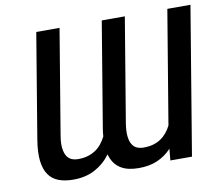

<svg xmlns="http://www.w3.org/2000/svg" viewBox="-80 -824 1080 932"><g transform="rotate(-10 460.0 -358.5)"><path d="M70 -213.1 155.5 -727.3H270.2L184.7 -213.1Q178.3 -175.1 181.3 -150.2Q184.3 -125.4 193.7 -110.6Q203.1 -95.9 217.7 -90Q232.2 -84.2 249.3 -84.2Q275.6 -84.2 296.9 -90.6Q318.2 -96.9 335.2 -108.3Q352.3 -119.7 365.2 -135.8Q378.2 -152 387.8 -171.5Q388.5 -181.5 389.7 -191.8Q391 -202.1 392.8 -213.1L478.3 -727.3H592L506.4 -213.1Q500.7 -175.1 503.7 -150.2Q506.7 -125.4 516.2 -110.6Q525.6 -95.9 540.1 -90Q554.7 -84.2 572.1 -84.2Q598 -84.2 619 -90.2Q639.9 -96.2 656.6 -107.4Q673.3 -118.6 686.1 -134.1Q698.9 -149.5 708.5 -168.7L801.5 -727.3H915.5L794.7 0H688.2L693.5 -56.8Q663.4 -24.5 623.8 -7.3Q584.2 9.9 532 9.9Q505.3 9.9 483 5Q460.6 0 442.8 -11Q425.1 -22 412.5 -39.6Q399.9 -57.2 393.1 -82Q361.9 -39.4 316.1 -14.7Q270.2 9.9 209.2 9.9Q168 9.9 137.1 -1.6Q106.2 -13.1 87.9 -39.4Q69.6 -65.7 64.6 -108.3Q59.7 -150.9 70 -213.1Z"/></g></svg>

Font: Inter P Medium
Style: Italic
Weight: 500
Italic angle: 9.39999°
Designer: Rasmus Andersson
Foundry: rsms
Version: Version 3.018;git-588b23468